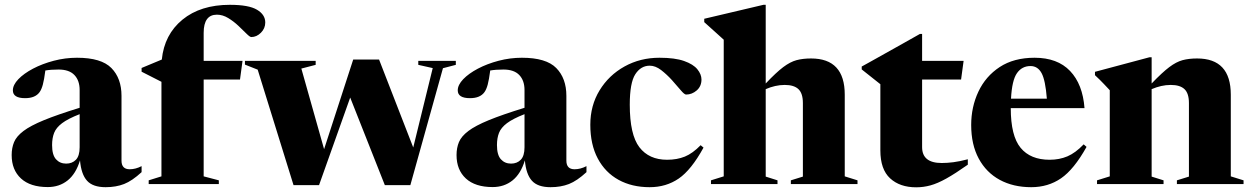

<svg xmlns="http://www.w3.org/2000/svg" viewBox="-20 -765 5203 798"><path d="M568.5 -49.5Q529.5 -13.5 495.8 -0.2Q462 13 419 13Q366 13 341.8 -13.8Q317.5 -40.5 312.5 -98.5Q295.5 -42.5 261 -15Q226.5 12.5 178.5 12.5Q106 12.5 67.2 -23.2Q28.5 -59 28.5 -120.5Q28.5 -150.5 38.5 -174.5Q48.5 -198.5 77.5 -220.5Q106.5 -242.5 162.5 -265.5Q218.5 -288.5 311 -317V-390.5Q311 -430.5 289.2 -453.2Q267.5 -476 223.5 -476Q191.5 -476 168.5 -472Q163.5 -433.5 158 -413.2Q152.5 -393 144.5 -382Q126.5 -357 84.5 -357Q33.5 -357 33.5 -389.5Q33.5 -412 56.2 -435.8Q79 -459.5 117.5 -479.8Q156 -500 203.5 -512.5Q251 -525 300 -525Q401 -525 443 -482.2Q485 -439.5 485 -366.5V-97.5Q485 -61.5 519 -61.5Q543.5 -61.5 568.5 -74.5ZM196.5 -162Q196.5 -121 212.8 -103Q229 -85 255 -85Q280 -85 295.5 -101Q311 -117 311 -153V-290.5Q262.5 -271.5 238 -253Q213.5 -234.5 205 -212.8Q196.5 -191 196.5 -162Z M826.5 -32 889.5 -15.5V0H598V-15.5L651 -32V-425L568.5 -467V-482.5L652.5 -517.5Q663 -621.5 738.2 -683.2Q813.5 -745 935.5 -745Q1014 -745 1048.2 -724.5Q1082.5 -704 1082.5 -671.5Q1082.5 -647 1064.5 -629Q1046.5 -611 1024.5 -611Q1018.5 -611 1004.5 -625Q990.5 -639 971 -657.5Q951.5 -676 928.5 -690Q905.5 -704 881.5 -704Q826.5 -704 826.5 -628.5V-512H988L977.5 -434.5H826.5Z M1778.5 -482 1718.5 -495.5V-512H1874.5V-495.5L1821 -481.5L1685.5 4.5H1579.5L1435.5 -359.5L1306 4.5H1200L1051 -475.5L998 -496.5V-512H1292V-495.5L1232.5 -480L1327 -145L1448 -517.5H1555.5L1697.5 -152Z M2417.5 -49.5Q2378.5 -13.5 2344.8 -0.2Q2311 13 2268 13Q2215 13 2190.8 -13.8Q2166.5 -40.5 2161.5 -98.5Q2144.5 -42.5 2110 -15Q2075.5 12.5 2027.5 12.5Q1955 12.5 1916.2 -23.2Q1877.5 -59 1877.5 -120.5Q1877.5 -150.5 1887.5 -174.5Q1897.5 -198.5 1926.5 -220.5Q1955.5 -242.5 2011.5 -265.5Q2067.5 -288.5 2160 -317V-390.5Q2160 -430.5 2138.2 -453.2Q2116.5 -476 2072.5 -476Q2040.5 -476 2017.5 -472Q2012.5 -433.5 2007 -413.2Q2001.5 -393 1993.5 -382Q1975.5 -357 1933.5 -357Q1882.5 -357 1882.5 -389.5Q1882.5 -412 1905.2 -435.8Q1928 -459.5 1966.5 -479.8Q2005 -500 2052.5 -512.5Q2100 -525 2149 -525Q2250 -525 2292 -482.2Q2334 -439.5 2334 -366.5V-97.5Q2334 -61.5 2368 -61.5Q2392.5 -61.5 2417.5 -74.5ZM2045.5 -162Q2045.5 -121 2061.8 -103Q2078 -85 2104 -85Q2129 -85 2144.5 -101Q2160 -117 2160 -153V-290.5Q2111.5 -271.5 2087 -253Q2062.5 -234.5 2054 -212.8Q2045.5 -191 2045.5 -162Z M2721 -525Q2785 -525 2823.2 -511.5Q2861.5 -498 2878.5 -477Q2895.5 -456 2895.5 -434.5Q2895.5 -406.5 2875.8 -389.2Q2856 -372 2831.5 -372Q2824.5 -372 2809.2 -390.2Q2794 -408.5 2772.8 -432Q2751.5 -455.5 2727.8 -473.8Q2704 -492 2680.5 -492Q2643.5 -492 2620.5 -456.5Q2597.5 -421 2597.5 -330Q2597.5 -205 2637.5 -153Q2677.5 -101 2752.5 -101Q2794 -101 2826.5 -114.2Q2859 -127.5 2892 -161.5L2904 -151.5Q2853 -58.5 2800.8 -22.8Q2748.5 13 2680 13Q2606.5 13 2551 -17.5Q2495.5 -48 2464.5 -106.2Q2433.5 -164.5 2433.5 -246.5Q2433.5 -326.5 2472 -389.5Q2510.5 -452.5 2575.8 -488.8Q2641 -525 2721 -525Z M3211.5 0H2935V-15.5L2988 -32V-600Q2978 -609 2957 -628Q2936 -647 2907 -673V-687L3153 -745H3162.5V-418Q3206 -464 3235.2 -486Q3264.5 -508 3290.8 -515Q3317 -522 3351 -522Q3491 -522 3491 -371.5V-32L3544 -15.5V0H3267V-15.5L3317 -31V-336.5Q3317 -377 3298.5 -394.5Q3280 -412 3241.5 -412Q3221.5 -412 3201.8 -407.5Q3182 -403 3162.5 -394.5V-31L3211.5 -15.5Z M3812.5 -153.5Q3812.5 -87.5 3894 -87.5Q3917 -87.5 3942.5 -90.8Q3968 -94 4002.5 -103V-80.5Q3950 -43.5 3913.2 -23Q3876.5 -2.5 3847.2 5.5Q3818 13.5 3788 13.5Q3720 13.5 3679.5 -23.8Q3639 -61 3639 -140V-415L3561.5 -476.5V-488.5Q3569 -492.5 3595 -507Q3621 -521.5 3657.2 -541.8Q3693.5 -562 3732.2 -583.8Q3771 -605.5 3803.5 -624H3812.5V-512H3985L3974.5 -434.5H3812.5Z M4280 -525Q4375 -525 4427.5 -470Q4480 -415 4487.5 -315.5H4181Q4181 -200 4222 -150.5Q4263 -101 4342.5 -101Q4383 -101 4416.5 -115.2Q4450 -129.5 4484 -165L4496 -154.5Q4443.5 -60.5 4389.8 -23.8Q4336 13 4266 13Q4191.5 13 4135.2 -17.5Q4079 -48 4047.8 -106Q4016.5 -164 4016.5 -245.5Q4016.5 -320.5 4046.5 -384.2Q4076.5 -448 4135.2 -486.5Q4194 -525 4280 -525ZM4263 -490.5Q4227.5 -490.5 4206.8 -461Q4186 -431.5 4182 -355H4331Q4325 -432 4309 -461.2Q4293 -490.5 4263 -490.5Z M4871.5 -15.5 4921.5 -31V-336.5Q4921.5 -377 4903 -394.5Q4884.5 -412 4846 -412Q4826 -412 4806.2 -407.5Q4786.5 -403 4766.5 -394.5V-31L4816 -15.5V0H4539.5V-15.5L4592.5 -32V-390Q4584 -399 4568.5 -415.5Q4553 -432 4531 -452.5V-466.5L4757.5 -527H4766.5V-418Q4810.5 -464 4839.8 -486Q4869 -508 4895.2 -515Q4921.5 -522 4955.5 -522Q5095.5 -522 5095.5 -371.5V-32L5148.5 -15.5V0H4871.5Z"/></svg>

Font: Newsreader Display
Style: Bold
Weight: 700
Designer: Hugues Gentile
Foundry: Production Type
Version: Version 1.001